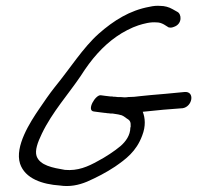

<svg xmlns="http://www.w3.org/2000/svg" viewBox="-20 -637 669 651"><path d="M183 -8C216 -3 246 -9 275 -21C307 -35 340 -52 370 -72C406 -97 442 -123 462 -177C475 -210 472 -238 464 -258C481 -260 503 -262 534 -265L598 -270H599C633 -275 642 -329 605 -325L542 -319C503 -316 475 -313 455 -311C441 -309 428 -308 416 -308H415C410 -307 407 -307 401 -307C395 -308 385 -308 378 -308C375 -309 368 -309 365 -309C362 -310 359 -310 354 -310C343 -311 330 -313 322 -314C304 -317 272 -262 298 -259C309 -257 324 -256 337 -254H339C341 -253 346 -253 348 -253C351 -252 357 -252 362 -252C368 -251 374 -250 381 -249L393 -246C398 -244 402 -241 406 -238H407V-237C421 -229 424 -225 423 -206L422 -205C422 -178 406 -157 389 -142C369 -125 337 -104 312 -91C278 -72 244 -57 200 -61C159 -68 115 -76 104 -108C98 -127 107 -153 122 -184C157 -257 213 -319 254 -380C290 -437 329 -481 375 -513C396 -528 427 -544 449 -551C468 -557 490 -563 511 -561H512C519 -561 527 -559 536 -554L552 -544H553C558 -543 563 -543 570 -546C599 -556 596 -590 581 -597L565 -606C553 -613 538 -617 524 -617C512 -618 500 -617 487 -614C420 -602 365 -567 315 -523C261 -475 217 -404 166 -342C147 -318 130 -293 113 -268C83 -224 29 -141 48 -82C65 -31 124 -12 183 -8Z"/></svg>

Font: Stray Cat
Style: BdCnObl
Weight: 700
Version: Version 1.0